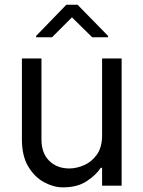

<svg xmlns="http://www.w3.org/2000/svg" viewBox="-20 -796 615 823"><path d="M417.6 -215.9V-545.5H501.4V0H417.6V-76.7H411.9Q391.7 -45.8 351.7 -19.4Q311.8 7.1 250 7.1Q210.2 7.1 169.6 -14.6Q128.9 -36.2 101.4 -81.7Q73.9 -127.1 73.9 -198.9V-545.5H157.7V-198.9Q157.7 -139.2 191.2 -106.5Q224.8 -73.9 277 -73.9Q308.2 -73.9 340.7 -88.1Q373.2 -102.3 395.4 -133.5Q417.6 -164.8 417.6 -215.9ZM203.1 -636.4 288.4 -721.6 375 -636.4H443.2V-642L312.5 -775.6H264.2L134.9 -642V-636.4Z"/></svg>

Font: Inter UI
Style: Regular
Weight: 400
Designer: Rasmus Andersson
Foundry: rsms
Version: Version 2.2